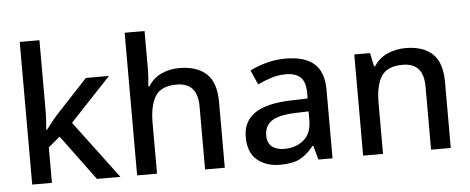

<svg xmlns="http://www.w3.org/2000/svg" viewBox="-51 -884 2494 1019"><g transform="rotate(-5 1196.5 -375.0)"><path d="M188 -380Q188 -360 186 -332Q184 -304 183 -282H186Q197 -297 216.5 -321.5Q236 -346 251 -362L416 -539H539L322 -308L553 0H428L250 -241L188 -189V0H83V-760H188Z M748 -557Q748 -531 746 -506.5Q744 -482 742 -466H749Q775 -508 818.5 -528Q862 -548 913 -548Q1008 -548 1058.5 -501Q1109 -454 1109 -351V0H1004V-336Q1004 -462 893 -462Q810 -462 779 -412.5Q748 -363 748 -271V0H642V-760H748Z M1481 -549Q1582 -549 1632.5 -504.5Q1683 -460 1683 -365V0H1608L1587 -75H1583Q1548 -31 1509.5 -10.5Q1471 10 1403 10Q1330 10 1282 -29.5Q1234 -69 1234 -153Q1234 -235 1296 -278Q1358 -321 1487 -325L1579 -328V-358Q1579 -417 1552 -441.5Q1525 -466 1476 -466Q1435 -466 1397 -454Q1359 -442 1324 -425L1290 -502Q1328 -522 1377.5 -535.5Q1427 -549 1481 -549ZM1506 -257Q1414 -253 1378.5 -226.5Q1343 -200 1343 -152Q1343 -110 1368 -91Q1393 -72 1433 -72Q1495 -72 1536.5 -107Q1578 -142 1578 -212V-259Z M2119 -549Q2213 -549 2263 -502Q2313 -455 2313 -351V0H2208V-336Q2208 -462 2097 -462Q2014 -462 1983 -413Q1952 -364 1952 -272V0H1846V-539H1930L1945 -467H1951Q1977 -509 2022.5 -529Q2068 -549 2119 -549Z"/></g></svg>

Font: Noto Sans Telugu Medium
Style: Regular
Weight: 500
Designer: Jelle Bosma - Monotype Design Team
Foundry: Monotype Imaging Inc.
Version: Version 2.005; ttfautohint (v1.8.4.7-5d5b)